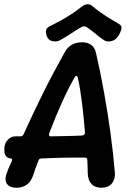

<svg xmlns="http://www.w3.org/2000/svg" viewBox="-29 -879 613 904"><path d="M48 5Q27 5 13.5 -4Q0 -13 -2.5 -29Q-5 -45 4 -66Q8 -80 14.5 -93.5Q21 -107 27 -121Q28 -126 28 -129Q28 -132 26 -132Q25 -132 23.5 -132Q22 -132 20 -133Q10 -134 2.5 -140.5Q-5 -147 -7.5 -159Q-10 -171 -8 -186V-188Q-5 -204 2.5 -214.5Q10 -225 20.5 -231Q31 -237 44 -237H68Q73 -237 77 -240Q81 -243 83 -249Q106 -300 129 -348Q152 -396 175 -443Q198 -490 223 -536Q248 -582 274 -630Q300 -680 357 -680Q411 -680 423 -630Q444 -538 461 -443.5Q478 -349 491 -254Q504 -159 512 -66Q514 -34 497 -14.5Q480 5 449 5Q418 5 401.5 -13Q385 -31 384 -65Q384 -80 383.5 -95.5Q383 -111 382 -127Q381 -137 371 -137Q344 -137 319 -137Q294 -137 269.5 -136.5Q245 -136 220 -135Q195 -134 167 -133Q162 -133 157.5 -130.5Q153 -128 152 -122Q145 -105 138.5 -87.5Q132 -70 126 -51Q117 -24 97 -9.5Q77 5 48 5ZM209 -237Q247 -238 284.5 -238.5Q322 -239 359 -241Q366 -243 369 -247.5Q372 -252 371 -258Q365 -330 357 -395.5Q349 -461 337 -516Q335 -521 331 -521.5Q327 -522 323 -516Q291 -460 261 -393Q231 -326 203 -252Q201 -246 202 -241.5Q203 -237 209 -237ZM533 -765Q547 -757 541.5 -738.5Q536 -720 525 -705L523 -704Q516 -693 503.5 -688Q491 -683 479 -684Q467 -685 459 -691Q437 -706 420 -720.5Q403 -735 383 -749Q368 -761 350 -749Q326 -735 304.5 -720.5Q283 -706 256 -691Q241 -682 222.5 -684.5Q204 -687 196 -700L195 -701Q187 -716 187 -731Q187 -746 204 -755Q227 -766 255.5 -781.5Q284 -797 311 -815Q338 -833 356 -848Q371 -859 384 -859Q397 -859 407 -849Q436 -825 469.5 -803.5Q503 -782 533 -765Z"/></svg>

Font: Winky Sans Medium
Style: Italic
Weight: 500
Italic angle: -8.97852°
Designer: Simon Atzbach
Foundry: typofactur
Version: Version 1.205